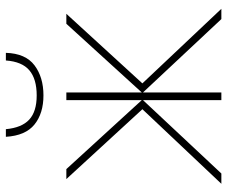

<svg xmlns="http://www.w3.org/2000/svg" viewBox="-80 -694 774 654"><g transform="rotate(-90 307.0 -367.0)"><path d="M454 -734Q452 -667 411.5 -636.5Q371 -606 309 -606Q248 -606 210 -636.5Q172 -667 168 -734H194Q199 -680 226.5 -654.5Q254 -629 309 -629Q365 -629 394.5 -654Q424 -679 428 -734ZM587 -528 350 -269 604 0H569L319 -267V0H293V-267L43 0H8L262 -269L24 -528H58L293 -271V-528H319V-271L553 -528Z"/></g></svg>

Font: Noto Sans Thin
Style: Regular
Weight: 100
Designer: Monotype Design Team
Foundry: Monotype Imaging Inc.
Version: Version 2.007